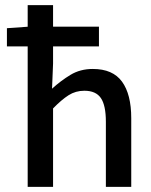

<svg xmlns="http://www.w3.org/2000/svg" viewBox="-20 -729 591 749"><path d="M88 0V-709H187V-481L183 -383Q217 -414 255 -437Q293 -460 342 -460Q420 -460 456 -410.5Q492 -361 492 -268V0H393V-254Q393 -318 373.5 -346.5Q354 -375 309 -375Q275 -375 247.5 -357.5Q220 -340 187 -306V0ZM7 -548V-619L92 -625H366V-548Z"/></svg>

Font: Source Sans 3 Medium
Style: Regular
Weight: 500
Designer: Paul D. Hunt
Foundry: Adobe
Version: Version 3.052;hotconv 1.1.0;makeotfexe 2.6.0